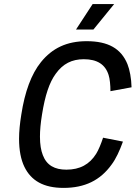

<svg xmlns="http://www.w3.org/2000/svg" viewBox="-20 -909 662 937"><path d="M351 -765H436L537 -889H432ZM290 8C394 8 469 -29 524 -105C546 -134 564 -174 580 -218L483 -237C474 -209 460 -175 449 -158C417 -107 370 -81 304 -81C247 -81 208 -102 189 -152C180 -175 175 -204 175 -242C175 -272 178 -307 185 -350C200 -444 221 -507 252 -549C287 -598 331 -620 389 -620C455 -620 494 -594 510 -543C516 -525 519 -493 519 -464L622 -483C621 -526 613 -569 602 -596C571 -672 508 -708 403 -708C306 -708 235 -674 180 -606C133 -548 101 -461 84 -350C77 -307 73 -267 73 -232C73 -176 82 -130 99 -95C132 -27 193 8 290 8Z"/></svg>

Font: Arthouse Owned Medium
Style: Italic
Weight: 500
Italic angle: -10°
Designer: Jeremy Tribby
Foundry: Tribby Type
Version: Version 1.000;PS 001.000;hotconv 1.0.88;makeotf.lib2.5.64775